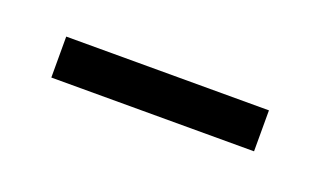

<svg xmlns="http://www.w3.org/2000/svg" viewBox="-25 -755 299 174"><g transform="rotate(20 124.5 -668.0)"><path d="M22 -648.5V-688H217.5V-648.5Z"/></g></svg>

Font: Anybody Condensed Medium
Style: Regular
Weight: 500
Width: 3
Designer: Tyler Finck
Foundry: Etcetera Type Company
Version: Version 1.010; ttfautohint (v1.8.3) -l 8 -r 50 -G 200 -x 14 